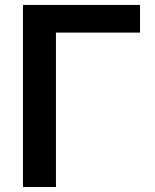

<svg xmlns="http://www.w3.org/2000/svg" viewBox="-20 -747 619 767"><path d="M539.4 -727.3V-616.8H203.5V0H71.7V-727.3Z"/></svg>

Font: Inter P Semi Bold
Style: Regular
Weight: 600
Designer: Rasmus Andersson
Foundry: rsms
Version: Version 3.018;git-588b23468